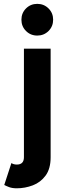

<svg xmlns="http://www.w3.org/2000/svg" viewBox="-20 -764 334 1011"><path d="M40 94.7Q51.8 102.5 68.4 102.5Q106 102.5 106 64V-507.8H246.6V64Q246.6 124.5 220.2 160.4Q193.8 196.3 152.8 211.9Q111.8 227.5 68.4 227.5Q44.4 227.5 27.8 221.2Q11.2 214.8 2.4 210ZM92.8 -660.2Q92.8 -695.3 116.9 -719.5Q141.1 -743.7 176.3 -743.7Q211.4 -743.7 235.6 -719.5Q259.8 -695.3 259.8 -660.2Q259.8 -625 235.6 -600.8Q211.4 -576.7 176.3 -576.7Q141.1 -576.7 116.9 -600.8Q92.8 -625 92.8 -660.2Z"/></svg>

Font: Giphurs
Style: Bold
Weight: 700
Version: Version 0.920; ttfautohint (v1.8.4.7-5d5b)